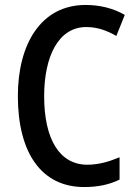

<svg xmlns="http://www.w3.org/2000/svg" viewBox="-20 -744 550 774"><path d="M328 -635C373 -635 413 -620 449 -599L483 -684C436 -711 382 -724 325 -724C145 -724 52 -566 52 -357C52 -128 147 10 319 10C376 10 421 0 462 -20V-110C421 -93 379 -80 332 -80C220 -80 158 -183 158 -356C158 -514 214 -635 328 -635Z"/></svg>

Font: Noto Sans Armenian Condensed Medium
Style: Regular
Weight: 500
Width: 3
Designer: Monotype Design Team
Foundry: Monotype Imaging Inc.
Version: Version 2.008